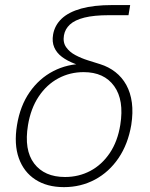

<svg xmlns="http://www.w3.org/2000/svg" viewBox="-20 -748 609 777"><path d="M238.8 9.3Q170.4 9.3 123.3 -21.2Q76.2 -51.8 56.2 -107.9Q36.1 -164.1 48.8 -241.7Q61.5 -319.8 100.1 -375.2Q138.7 -430.7 195.8 -460.2Q252.9 -489.7 321.3 -489.7L353.5 -468.8Q314.9 -478 283.7 -489.7Q252.4 -501.5 230.7 -517.8Q209 -534.2 199.5 -556.4Q189.9 -578.6 194.8 -607.9Q201.2 -645.5 229.5 -672.4Q257.8 -699.2 308.8 -713.4Q359.9 -727.5 433.6 -727.5H506.8L500 -686.5H420.4Q360.4 -686.5 321.5 -676.8Q282.7 -667 262.9 -648.7Q243.2 -630.4 238.8 -605Q233.9 -576.7 247.6 -557.1Q261.2 -537.6 285.2 -524.9Q309.1 -512.2 336.2 -503.7Q363.3 -495.1 385.3 -488.3Q419.9 -477.5 447 -456.3Q474.1 -435.1 491.2 -404.1Q508.3 -373 513.7 -332.5Q519 -292 511.2 -242.2Q498 -164.6 459.7 -108.2Q421.4 -51.8 364.3 -21.2Q307.1 9.3 238.8 9.3ZM243.2 -31.7Q298.8 -31.7 345.5 -56.4Q392.1 -81.1 424.1 -128.4Q456.1 -175.8 466.8 -242.7Q482.9 -342.8 442.1 -399.4Q401.4 -456.1 318.4 -456.1Q262.7 -456.1 215.6 -430.7Q168.5 -405.3 136.5 -357.2Q104.5 -309.1 93.3 -241.7Q76.7 -141.1 118.2 -86.4Q159.7 -31.7 243.2 -31.7Z"/></svg>

Font: Inter 18pt ExtraLight
Style: Italic
Weight: 250
Italic angle: -9.3988°
Designer: Rasmus Andersson
Foundry: rsms
Version: Version 4.001;git-66647c0bb